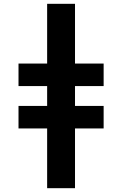

<svg xmlns="http://www.w3.org/2000/svg" viewBox="-20 -843 640 1006"><path d="M227 143V-170H77V-288H227V-392H77V-510H227V-823H373V-510H523V-392H373V-288H523V-170H373V143Z"/></svg>

Font: Iosevka Custom Heavy Extended
Style: Regular
Weight: 900
Width: 7
Monospace: yes
Designer: Belleve Invis
Foundry: Belleve Invis
Version: Version 11.2.4; ttfautohint (v1.8.4)